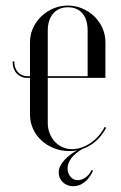

<svg xmlns="http://www.w3.org/2000/svg" viewBox="-20 -522 425 673"><path d="M85.1 -373.8V-120.5Q85.1 -93.8 95.8 -70.4Q106.5 -47 125.2 -29.8Q143.9 -12.5 169 -2.5Q194.1 7.5 222.6 7.5Q264.2 7.5 297.8 -13.8Q331.4 -35 352.2 -74.4L346.9 -77Q338 -59.8 325.4 -45.5Q312.9 -31.2 297.7 -20.9Q282.5 -10.5 265.9 -4.9Q249.2 0.8 232.4 0.8Q214.5 0.8 198.7 -6.4Q182.9 -13.6 171.7 -25.9Q160.5 -38.1 153.9 -55.3Q147.4 -72.5 147.4 -91.9V-414.2Q147.4 -452.4 166.4 -474.4Q185.4 -496.5 218.1 -496.5Q250.9 -496.5 269.1 -474.9Q287.2 -453.4 287.2 -414.2V-255H75.1Q66.1 -255 57.8 -258.5Q49.5 -262 43.3 -268.6Q37.1 -275.1 33.6 -284.6Q30.1 -294.1 30.1 -306.8H24.1Q24.1 -293.5 27.9 -282.7Q31.8 -271.9 38.4 -264.6Q45.1 -257.4 54.4 -253.2Q63.8 -249 75.1 -249H349.5V-374.1Q349.5 -400.5 339.1 -423.7Q328.8 -446.9 310.6 -464.5Q292.4 -482.1 268.4 -492.3Q244.5 -502.5 217.4 -502.5Q190.9 -502.5 166.8 -492.2Q142.8 -481.9 124.4 -464.2Q106.1 -446.6 95.6 -423.2Q85.1 -399.9 85.1 -373.8ZM301.2 73.6Q292.2 91.5 279.1 100.5Q265.9 109.5 252.6 109.5Q237.5 109.5 227.1 97.6Q216.8 85.8 216.8 67.8Q216.8 59.1 220.3 49.9Q223.9 40.6 230.6 31.7Q237.2 22.8 247.7 14.5Q258.1 6.2 272.2 -2H262.9Q244.9 7.1 230.4 17.3Q216 27.5 206.2 38.4Q196.4 49.2 191.1 60.4Q185.8 71.6 185.8 82.6Q185.8 103.1 200.6 116.9Q215.5 130.8 236.8 130.8Q258 130.8 276.1 116.6Q294.2 102.5 306.2 76.6Z"/></svg>

Font: Moniqa Black
Style: Regular
Weight: 900
Designer: Rajesh Rajput
Foundry: Rajesh Rajput
Version: Version 1.000